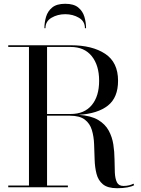

<svg xmlns="http://www.w3.org/2000/svg" viewBox="-20 -989 746 1014"><path d="M428.5 -840Q428.5 -876.5 396.8 -895.2Q365 -914 324.5 -914Q284 -914 252 -895.2Q220 -876.5 220 -840H214.5Q214.5 -870.5 223.2 -900.2Q232 -930 255.8 -949.5Q279.5 -969 324.5 -969Q369.5 -969 393.2 -949.5Q417 -930 425.8 -900.2Q434.5 -870.5 434.5 -840ZM23.5 -9H133V-741H23.5V-750H353.5Q467 -750 535.2 -705Q603.5 -660 603.5 -562.5Q603.5 -474 550 -431.5Q496.5 -389 396 -382.5Q460.5 -378 498 -355.8Q535.5 -333.5 554 -299.5Q572.5 -265.5 578.5 -226.2Q584.5 -187 584.8 -148.2Q585 -109.5 586.5 -77.5Q588 -45.5 597.5 -26.2Q607 -7 632 -7Q648 -7 661.2 -10.2Q674.5 -13.5 685 -19L688.5 -11Q676.5 -4 653.5 0.5Q630.5 5 598.5 5Q548.5 5 523.5 -15.8Q498.5 -36.5 489.8 -70.8Q481 -105 479.8 -145.8Q478.5 -186.5 477 -227.2Q475.5 -268 465.2 -302.2Q455 -336.5 428 -357.2Q401 -378 348.5 -378H228.5V-9H338.5V0H23.5ZM353.5 -741H228.5V-387H353.5Q425.5 -387 464.5 -433.8Q503.5 -480.5 503.5 -562.5Q503.5 -644 464.5 -692.5Q425.5 -741 353.5 -741Z"/></svg>

Font: Bodoni* 24pt
Style: Regular
Weight: 400
Version: Version 2.3